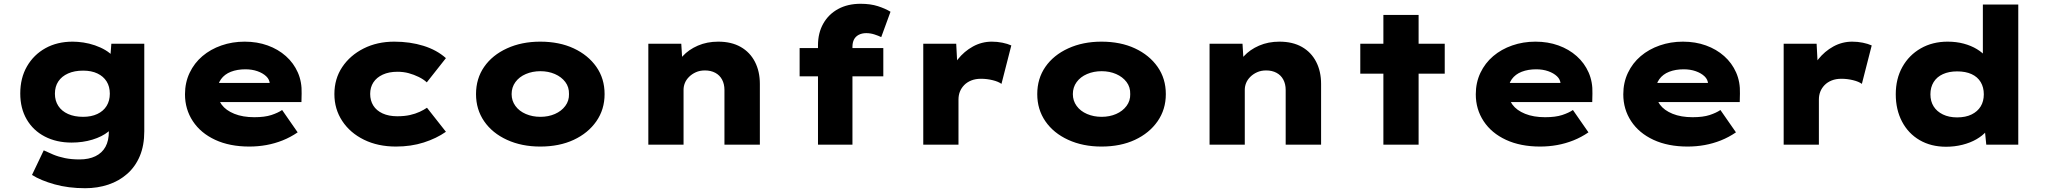

<svg xmlns="http://www.w3.org/2000/svg" viewBox="-20 -764 10803 1014"><path d="M430 230Q341 230 268 209.5Q195 189 149 160L211 30Q234 41 261.5 52.5Q289 64 323 71Q357 78 400 78Q449 78 484 61Q519 44 537 11.5Q555 -21 555 -71V-133L594 -128Q586 -96 552.5 -69Q519 -42 468 -26.5Q417 -11 358 -11Q278 -11 216.5 -43Q155 -75 121 -133.5Q87 -192 87 -270Q87 -352 122.5 -413.5Q158 -475 220 -509.5Q282 -544 364 -544Q390 -544 420.5 -539.5Q451 -535 481.5 -524.5Q512 -514 537 -499Q562 -484 578.5 -465Q595 -446 597 -423L559 -414L568 -533H742V-71Q742 4 718.5 60Q695 116 652 154Q609 192 552 211Q495 230 430 230ZM419 -147Q462 -147 494 -162Q526 -177 543 -204.5Q560 -232 560 -269Q560 -307 543 -334Q526 -361 494.5 -376Q463 -391 419 -391Q373 -391 339.5 -376Q306 -361 288 -334Q270 -307 270 -269Q270 -232 288 -204.5Q306 -177 339.5 -162Q373 -147 419 -147Z M1297 10Q1193 10 1116.5 -25.5Q1040 -61 998.5 -124Q957 -187 957 -266Q957 -328 981.5 -379.5Q1006 -431 1049 -467.5Q1092 -504 1149.5 -524Q1207 -544 1272 -544Q1338 -544 1393.5 -524Q1449 -504 1490 -467.5Q1531 -431 1553 -381Q1575 -331 1573 -270L1572 -225H1074L1051 -326H1423L1405 -301V-320Q1404 -344 1386 -361Q1368 -378 1339.5 -388Q1311 -398 1276 -398Q1233 -398 1199.5 -385Q1166 -372 1147 -345.5Q1128 -319 1128 -281Q1128 -242 1150.5 -211.5Q1173 -181 1217.5 -163Q1262 -145 1323 -145Q1378 -145 1413 -156.5Q1448 -168 1470 -183L1552 -65Q1514 -39 1472.5 -22.5Q1431 -6 1387 2Q1343 10 1297 10Z M2071 10Q1976 10 1902.5 -26Q1829 -62 1787.5 -125Q1746 -188 1746 -267Q1746 -348 1787.5 -410Q1829 -472 1900.5 -508Q1972 -544 2062 -544Q2146 -544 2216.5 -522Q2287 -500 2335 -457L2234 -329Q2217 -345 2191.5 -357.5Q2166 -370 2138.5 -377.5Q2111 -385 2079 -385Q2034 -385 2001.5 -370Q1969 -355 1952 -329Q1935 -303 1935 -268Q1935 -233 1951.5 -206.5Q1968 -180 2000.5 -165Q2033 -150 2078 -150Q2116 -150 2145 -156.5Q2174 -163 2196.5 -173.5Q2219 -184 2235 -195L2335 -68Q2285 -33 2218 -11.5Q2151 10 2071 10Z M2833 10Q2735 10 2657.5 -25.5Q2580 -61 2537 -123.5Q2494 -186 2494 -267Q2494 -349 2537 -411Q2580 -473 2657.5 -508.5Q2735 -544 2833 -544Q2934 -544 3010 -508.5Q3086 -473 3129.5 -411Q3173 -349 3173 -267Q3173 -186 3129.5 -123.5Q3086 -61 3010 -25.5Q2934 10 2833 10ZM2834 -147Q2876 -147 2910.5 -162Q2945 -177 2965.5 -204.5Q2986 -232 2985 -267Q2986 -304 2965.5 -331Q2945 -358 2910.5 -373Q2876 -388 2834 -388Q2792 -388 2757 -373Q2722 -358 2702 -330.5Q2682 -303 2682 -267Q2682 -232 2702 -204.5Q2722 -177 2757 -162Q2792 -147 2834 -147Z M3404 0V-533H3578L3586 -403L3541 -390Q3553 -432 3585 -467Q3617 -502 3665.5 -523Q3714 -544 3773 -544Q3843 -544 3892 -516Q3941 -488 3967 -437.5Q3993 -387 3993 -321V0H3806V-289Q3806 -320 3793.5 -343.5Q3781 -367 3757.5 -379.5Q3734 -392 3703 -392Q3676 -392 3655 -382.5Q3634 -373 3619 -358Q3604 -343 3597 -325.5Q3590 -308 3590 -290V0H3498Q3457 0 3433.5 0Q3410 0 3404 0Z M4300 0V-525Q4300 -590 4328 -639.5Q4356 -689 4406.5 -716.5Q4457 -744 4525 -744Q4577 -744 4616 -731.5Q4655 -719 4683 -702L4634 -568Q4620 -575 4598.5 -582Q4577 -589 4555 -589Q4532 -589 4515 -580Q4498 -571 4490 -555Q4482 -539 4482 -517V0H4392Q4360 0 4337.5 0Q4315 0 4300 0ZM4203 -361V-510H4645V-361Z M4856 0V-533H5030L5040 -343L4990 -354Q5004 -407 5038 -450Q5072 -493 5118.5 -518.5Q5165 -544 5218 -544Q5247 -544 5274 -538.5Q5301 -533 5321 -524L5269 -321Q5253 -333 5222.5 -340.5Q5192 -348 5161 -348Q5132 -348 5109.5 -339Q5087 -330 5072 -314.5Q5057 -299 5049.5 -280Q5042 -261 5042 -238V0Z M5797 10Q5699 10 5621.5 -25.5Q5544 -61 5501 -123.5Q5458 -186 5458 -267Q5458 -349 5501 -411Q5544 -473 5621.5 -508.5Q5699 -544 5797 -544Q5898 -544 5974 -508.5Q6050 -473 6093.5 -411Q6137 -349 6137 -267Q6137 -186 6093.5 -123.5Q6050 -61 5974 -25.5Q5898 10 5797 10ZM5798 -147Q5840 -147 5874.5 -162Q5909 -177 5929.5 -204.5Q5950 -232 5949 -267Q5950 -304 5929.5 -331Q5909 -358 5874.5 -373Q5840 -388 5798 -388Q5756 -388 5721 -373Q5686 -358 5666 -330.5Q5646 -303 5646 -267Q5646 -232 5666 -204.5Q5686 -177 5721 -162Q5756 -147 5798 -147Z M6368 0V-533H6542L6550 -403L6505 -390Q6517 -432 6549 -467Q6581 -502 6629.5 -523Q6678 -544 6737 -544Q6807 -544 6856 -516Q6905 -488 6931 -437.5Q6957 -387 6957 -321V0H6770V-289Q6770 -320 6757.5 -343.5Q6745 -367 6721.5 -379.5Q6698 -392 6667 -392Q6640 -392 6619 -382.5Q6598 -373 6583 -358Q6568 -343 6561 -325.5Q6554 -308 6554 -290V0H6462Q6421 0 6397.5 0Q6374 0 6368 0Z M7286 0V-685H7472V0ZM7164 -375V-533H7610V-375Z M8114 10Q8010 10 7933.5 -25.5Q7857 -61 7815.5 -124Q7774 -187 7774 -266Q7774 -328 7798.5 -379.5Q7823 -431 7866 -467.5Q7909 -504 7966.5 -524Q8024 -544 8089 -544Q8155 -544 8210.5 -524Q8266 -504 8307 -467.5Q8348 -431 8370 -381Q8392 -331 8390 -270L8389 -225H7891L7868 -326H8240L8222 -301V-320Q8221 -344 8203 -361Q8185 -378 8156.5 -388Q8128 -398 8093 -398Q8050 -398 8016.5 -385Q7983 -372 7964 -345.5Q7945 -319 7945 -281Q7945 -242 7967.5 -211.5Q7990 -181 8034.5 -163Q8079 -145 8140 -145Q8195 -145 8230 -156.5Q8265 -168 8287 -183L8369 -65Q8331 -39 8289.5 -22.5Q8248 -6 8204 2Q8160 10 8114 10Z M8893 10Q8789 10 8712.5 -25.5Q8636 -61 8594.5 -124Q8553 -187 8553 -266Q8553 -328 8577.5 -379.5Q8602 -431 8645 -467.5Q8688 -504 8745.5 -524Q8803 -544 8868 -544Q8934 -544 8989.5 -524Q9045 -504 9086 -467.5Q9127 -431 9149 -381Q9171 -331 9169 -270L9168 -225H8670L8647 -326H9019L9001 -301V-320Q9000 -344 8982 -361Q8964 -378 8935.5 -388Q8907 -398 8872 -398Q8829 -398 8795.5 -385Q8762 -372 8743 -345.5Q8724 -319 8724 -281Q8724 -242 8746.5 -211.5Q8769 -181 8813.5 -163Q8858 -145 8919 -145Q8974 -145 9009 -156.5Q9044 -168 9066 -183L9148 -65Q9110 -39 9068.5 -22.5Q9027 -6 8983 2Q8939 10 8893 10Z M9400 0V-533H9574L9584 -343L9534 -354Q9548 -407 9582 -450Q9616 -493 9662.5 -518.5Q9709 -544 9762 -544Q9791 -544 9818 -538.5Q9845 -533 9865 -524L9813 -321Q9797 -333 9766.5 -340.5Q9736 -348 9705 -348Q9676 -348 9653.5 -339Q9631 -330 9616 -314.5Q9601 -299 9593.5 -280Q9586 -261 9586 -238V0Z M10258 11Q10178 11 10118 -24Q10058 -59 10025 -122Q9992 -185 9992 -266Q9992 -348 10027 -410.5Q10062 -473 10124 -508.5Q10186 -544 10266 -544Q10312 -544 10351 -533.5Q10390 -523 10420.5 -504.5Q10451 -486 10470.5 -462.5Q10490 -439 10495 -413L10452 -401V-740H10639V0H10470L10457 -130L10494 -119Q10490 -93 10470 -70Q10450 -47 10418 -28.5Q10386 -10 10344.5 0.5Q10303 11 10258 11ZM10316 -144Q10361 -144 10392.5 -159.5Q10424 -175 10440.5 -202Q10457 -229 10457 -266Q10457 -303 10440.5 -330.5Q10424 -358 10392.5 -372.5Q10361 -387 10316 -387Q10273 -387 10241 -372.5Q10209 -358 10192 -330.5Q10175 -303 10175 -266Q10175 -229 10192 -202Q10209 -175 10241 -159.5Q10273 -144 10316 -144Z"/></svg>

Font: Lexend Giga ExtraBold
Style: Regular
Weight: 800
Designer: Bonnie Shaver-Troup, Thomas Jockin
Foundry: Lexend
Version: Version 1.007